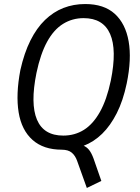

<svg xmlns="http://www.w3.org/2000/svg" viewBox="-20 -734 695 953"><path d="M411 199 363 65Q354 39 336.5 24Q319 9 286 9L349 -18Q376 -18 393 -11.5Q410 -5 422 10Q434 25 444 52L483 164ZM287 9Q196 9 141.5 -39.5Q87 -88 72.5 -176.5Q58 -265 81 -386Q100 -471 131 -533Q162 -595 203.5 -635Q245 -675 295 -694.5Q345 -714 403 -714Q496 -714 549.5 -665.5Q603 -617 618.5 -529Q634 -441 609 -320Q591 -234 559.5 -172Q528 -110 487 -70Q446 -30 395.5 -10.5Q345 9 287 9ZM294 -61Q351 -61 396.5 -89.5Q442 -118 476 -178.5Q510 -239 530 -334Q561 -487 526.5 -565.5Q492 -644 395 -644Q339 -644 293 -615.5Q247 -587 214 -527Q181 -467 161 -372Q130 -219 163.5 -140Q197 -61 294 -61Z"/></svg>

Font: Nunito Sans 10pt Condensed
Style: Italic
Weight: 400
Width: 3
Italic angle: -9°
Designer: Vernon Adams
Foundry: Vernon Adams
Version: Version 3.101;gftools[0.9.27]